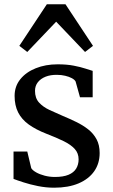

<svg xmlns="http://www.w3.org/2000/svg" viewBox="-20 -863 524 894"><path d="M232 11Q194.5 11 157.2 3.5Q120 -4 89.8 -13.8Q59.5 -23.5 43 -30V-157.5H107L125.5 -80Q131.5 -70 148.2 -60.5Q165 -51 188 -45Q211 -39 235.5 -39Q274.5 -39 299 -49.2Q323.5 -59.5 334.8 -78.2Q346 -97 346 -121Q346 -149.5 328.2 -169.2Q310.5 -189 277 -205.5Q243.5 -222 195.5 -240.5Q147 -259.5 114 -283.2Q81 -307 64.5 -339.5Q48 -372 48 -416.5Q48 -461 74.5 -494Q101 -527 146.5 -545.2Q192 -563.5 248.5 -563.5Q291.5 -563.5 323.5 -557.2Q355.5 -551 377.2 -543.8Q399 -536.5 411.5 -533V-410H352.5L332 -483.5Q327.5 -492 314.5 -499Q301.5 -506 283.5 -510.2Q265.5 -514.5 245.5 -514.5Q215 -515 192 -505.8Q169 -496.5 156 -479.8Q143 -463 143 -440Q143 -406 161.8 -385.5Q180.5 -365 210 -351.2Q239.5 -337.5 272 -323.5Q304.5 -310 335.2 -295Q366 -280 390.5 -260.8Q415 -241.5 429.5 -214.8Q444 -188 444 -150.5Q444 -102 418.8 -65.8Q393.5 -29.5 346 -9.2Q298.5 11 232 11ZM107 -621 70 -649.5 198 -843H285L413 -649.5L376 -621L241.5 -762Z"/></svg>

Font: Merriweather 28pt
Style: Regular
Weight: 400
Version: Version 2.100